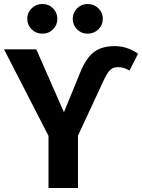

<svg xmlns="http://www.w3.org/2000/svg" viewBox="-24 -938 709 958"><path d="M187 -918Q219 -918 240.5 -896.5Q262 -875 262 -844Q262 -813 240.5 -791.5Q219 -770 187 -770Q156 -770 134 -791.5Q112 -813 112 -844Q112 -875 134 -896.5Q156 -918 187 -918ZM413 -918Q445 -918 467 -896.5Q489 -875 489 -844Q489 -813 467 -791.5Q445 -770 413 -770Q382 -770 360.5 -791.5Q339 -813 339 -844Q339 -875 360.5 -896.5Q382 -918 413 -918ZM218 0V-260L-4 -692H157L295 -378L374 -571Q403 -645 442.5 -676.5Q482 -708 548 -708Q610 -708 665 -670L622 -586Q594 -603 565 -603Q542 -603 527.5 -590.5Q513 -578 497 -545L365 -261V0Z"/></svg>

Font: Fira Sans SemiBold
Style: Regular
Weight: 600
Designer: bBox Type GmbH & Carrois Corporate GbR & Edenspiekermann AG
Foundry: bBox Type GmbH & Carrois Corporate GbR & Edenspiekermann AG
Version: Version 4.301;PS 004.301;hotconv 1.0.88;makeotf.lib2.5.64775